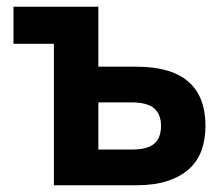

<svg xmlns="http://www.w3.org/2000/svg" viewBox="-20 -550 655 570"><path d="M140 -420H20V-530H272V-352H385Q590 -352 590 -176Q590 -137 578.5 -104.5Q567 -72 542 -49Q517 -26 478 -13Q439 0 385 0H140ZM370 -106Q418 -106 438 -123.5Q458 -141 458 -176Q458 -211 437.5 -228.5Q417 -246 370 -246H272V-106Z"/></svg>

Font: Golos Text DemiBold
Style: Regular
Weight: 600
Designer: A.Korolkova, Vitaly Kuzmin
Foundry: ParaType Ltd
Version: Version 2.002